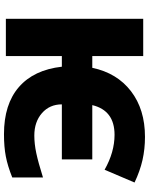

<svg xmlns="http://www.w3.org/2000/svg" viewBox="92 -856 773 998"><g transform="rotate(90 479.0 -356.5)"><path d="M680.2 -564.9Q553.7 -564.9 525.9 -449.2H808.1V-291H522Q522 -227.5 567.4 -187.7Q612.8 -147.9 684.1 -147.9Q727.5 -147.9 775.9 -158.2Q824.2 -168.5 901.9 -192.9V-33.2Q842.3 -9.3 792.7 0.2Q743.2 9.8 676.8 9.8Q521.5 9.8 432.1 -67.6Q342.8 -145 326.2 -291H271V0H77.1V-713.9H271V-449.2H332Q358.9 -577.6 453.6 -650.4Q548.3 -723.1 690.9 -723.1Q754.4 -723.1 811.3 -710.2Q868.2 -697.3 928.2 -668.9L861.8 -513.2Q770.5 -564.9 680.2 -564.9Z"/></g></svg>

Font: Open Sans ExtBd
Style: Bold
Weight: 800
Foundry: Ascender Corporation
Version: Version 1.10